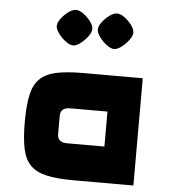

<svg xmlns="http://www.w3.org/2000/svg" viewBox="-53 -790 746 838"><g transform="rotate(5 320.0 -371.0)"><path d="M562.4 -470V0H299.4Q228.6 0 182.7 -10.1Q136.9 -20.3 111.4 -45.7Q85.8 -71 75.9 -117Q66 -163 66 -235Q66 -307 75.9 -353Q85.8 -399 111.4 -424.3Q136.9 -449.7 182.7 -459.9Q228.6 -470 299.4 -470ZM421.6 -311.6H258.8Q237 -311.6 226.3 -302.4Q215.6 -293.2 215.6 -274.6V-195.4Q215.6 -176.8 226.3 -167.6Q237 -158.4 258.8 -158.4H421.6ZM246.8 -586.2Q232.6 -586.2 214.3 -599.8Q196 -613.3 182.3 -632Q168.6 -650.6 168.6 -664.4Q168.6 -679.6 182 -697.2Q195.3 -714.9 213.6 -728.4Q231.9 -741.8 246.2 -741.8Q261.9 -741.8 279.8 -728.5Q297.6 -715.2 310.9 -697.5Q324.2 -679.9 324.2 -664.3Q324.2 -650.2 310.6 -631.9Q296.9 -613.6 278.9 -599.9Q261 -586.2 246.8 -586.2ZM426.5 -586.2Q412.4 -586.2 394 -599.8Q375.7 -613.3 362 -632Q348.4 -650.6 348.4 -664.4Q348.4 -679.6 361.7 -697.2Q375.1 -714.9 393.3 -728.4Q411.6 -741.8 425.9 -741.8Q441.6 -741.8 459.5 -728.5Q477.4 -715.2 490.7 -697.5Q504 -679.9 504 -664.3Q504 -650.2 490.3 -631.9Q476.6 -613.6 458.7 -599.9Q440.7 -586.2 426.5 -586.2Z"/></g></svg>

Font: Changa
Style: Regular
Weight: 400
Designer: Eduardo Rodriguez Tunni
Foundry: Eduardo Rodriguez Tunni
Version: Version 3.003